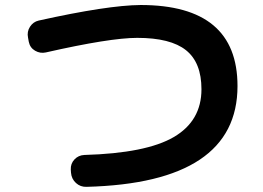

<svg xmlns="http://www.w3.org/2000/svg" viewBox="-20 -720 1040 759"><path d="M93.8 -554.7 90.8 -571.3Q85.9 -594.7 98.6 -614.3Q111.3 -633.8 132.8 -638.7Q405.3 -699.2 536.1 -700.2Q918.9 -700.2 918.9 -379.9Q918.9 2.9 322.3 18.6Q297.9 19.5 280.3 3.4Q262.7 -12.7 260.7 -37.1L259.8 -49.8Q258.8 -73.2 274.4 -89.8Q290 -106.4 313.5 -107.4Q557.6 -114.3 667 -178.2Q776.4 -242.2 776.4 -367.2Q776.4 -472.7 715.3 -521.5Q654.3 -570.3 522.5 -570.3Q415 -570.3 161.1 -512.7Q138.7 -507.8 118.7 -519.5Q98.6 -531.2 93.8 -554.7Z"/></svg>

Font: Rounded Mgen+ 1m bold
Style: Bold
Weight: 700
Designer: [Source Han Sans]
Ryoko NISHIZUKA  (kana & ideographs); Paul D. Hunt (Latin, Greek & Cyrillic); Wenlong ZHANG  (bopomofo
Version: Version 1.059.20150602